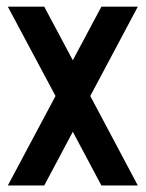

<svg xmlns="http://www.w3.org/2000/svg" viewBox="-20 -568 446 588"><path d="M4 0 150 -274 4 -547.5H115.5L227 -338.5H179L290.5 -547.5H402L256.5 -274L402 0H290.5L179 -209.5H227L115.5 0Z"/></svg>

Font: Mohave SemiBold
Style: Regular
Weight: 600
Designer: Gumpita Rahayu
Foundry: Tokotype
Version: Version 2.003